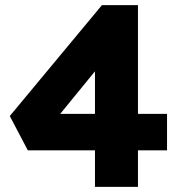

<svg xmlns="http://www.w3.org/2000/svg" viewBox="-20 -726 704 746"><path d="M349 -566.4 443 -564 189 -253 164 -283.6H629V-142H88L18 -275.2L376 -706H516V0H349Z"/></svg>

Font: Easer Grotesk Variable
Style: Regular
Weight: 400
Designer: Boardeaser, Bonnie Shaver-Troup, Thomas Jockin
Foundry: Lexend
Version: Version 1.001;Glyphs 3.1.2 (3151)